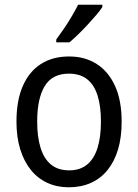

<svg xmlns="http://www.w3.org/2000/svg" viewBox="-20 -786 586 816"><path d="M497 -269Q497 -203 482 -152Q467 -101 438 -64.5Q409 -28 367 -9Q325 10 272 10Q222 10 181 -9Q140 -28 111 -64Q82 -100 66 -151.5Q50 -203 50 -269Q50 -358 76.5 -419.5Q103 -481 153 -513.5Q203 -546 274 -546Q341 -546 391 -514Q441 -482 469 -420.5Q497 -359 497 -269ZM138 -269Q138 -204 152.5 -157.5Q167 -111 197 -86.5Q227 -62 274 -62Q320 -62 350 -86.5Q380 -111 394.5 -157.5Q409 -204 409 -269Q409 -335 394.5 -380.5Q380 -426 350 -449.5Q320 -473 273 -473Q202 -473 170 -420Q138 -367 138 -269ZM415 -756Q406 -742 389 -722Q372 -702 352 -680.5Q332 -659 312 -639.5Q292 -620 275 -606H219V-618Q235 -640 252.5 -665.5Q270 -691 285.5 -717.5Q301 -744 312 -766H415Z"/></svg>

Font: Noto Sans Hebrew SemiCondensed
Style: Regular
Weight: 400
Width: 4
Designer: Monotype Design Team
Foundry: Monotype Imaging Inc.
Version: Version 2.003